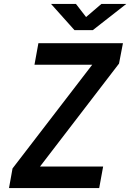

<svg xmlns="http://www.w3.org/2000/svg" viewBox="-20 -959 664 979"><path d="M25.9 0 43.9 -100.1 450.2 -628.9H155.8L175.8 -738.8H606.9L586.9 -634.8L184.1 -109.9H505.9L485.8 0ZM359.9 -805.2 240.2 -939H367.2L418.9 -872.1L497.1 -939H624L453.1 -805.2Z"/></svg>

Font: Involve SemiBold Oblique
Style: Italic
Weight: 600
Italic angle: -10.5°
Designer: Stefan Peev
Foundry: Context Ltd.
Version: Version 1.001